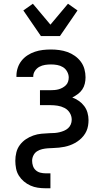

<svg xmlns="http://www.w3.org/2000/svg" viewBox="-20 -793 540 1028"><path d="M224 215Q203 215 182.5 212Q162 209 143 200.5Q124 192 108 178.5Q92 165 81 147.5Q70 130 66 109Q62 88 62 68Q62 45 67.5 23Q73 1 86.5 -17Q100 -35 118.5 -47.5Q137 -60 158.5 -67.5Q180 -75 202 -77Q224 -79 246 -80H247Q260 -80 273 -81Q286 -82 298.5 -85Q311 -88 323 -93Q335 -98 344.5 -106.5Q354 -115 359 -127Q364 -139 364 -152Q364 -172 353.5 -189Q343 -206 325.5 -215Q308 -224 288.5 -227Q269 -230 250 -230H194V-310H250Q261 -310 272.5 -311Q284 -312 294.5 -315Q305 -318 315 -323.5Q325 -329 333 -337Q341 -345 344.5 -356Q348 -367 348 -378Q348 -394 339.5 -409.5Q331 -425 317 -433.5Q303 -442 286.5 -445Q270 -448 253 -448Q237 -448 221 -445.5Q205 -443 191 -435.5Q177 -428 167.5 -414Q158 -400 158 -384V-381H68V-387Q68 -409 75 -430Q82 -451 95.5 -468Q109 -485 127.5 -497Q146 -509 167 -516Q188 -523 209.5 -525.5Q231 -528 253 -528Q275 -528 297.5 -525Q320 -522 341 -514.5Q362 -507 380.5 -494Q399 -481 412.5 -463Q426 -445 432 -423Q438 -401 438 -379Q438 -362 434 -345Q430 -328 420.5 -314Q411 -300 397 -289.5Q383 -279 367 -271Q386 -264 402.5 -252.5Q419 -241 431 -225Q443 -209 448.5 -189.5Q454 -170 454 -150Q454 -135 451.5 -120Q449 -105 443 -91.5Q437 -78 427.5 -66Q418 -54 406.5 -44.5Q395 -35 381.5 -27.5Q368 -20 354 -15Q340 -10 325.5 -7Q311 -4 296 -2.5Q281 -1 266 -0.5Q251 0 236 1Q221 2 206 5.5Q191 9 178.5 17Q166 25 159 39Q152 53 152 68Q152 82 156.5 95.5Q161 109 171.5 118.5Q182 128 196 131.5Q210 135 224 135H250V215ZM199 -600 105 -737 156 -773 250 -661 344 -773 395 -737 301 -600Z"/></svg>

Font: Iosevka Fixed Medium
Style: Regular
Weight: 500
Monospace: yes
Designer: Belleve Invis
Foundry: Belleve Invis
Version: Version 32.3.0